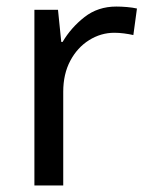

<svg xmlns="http://www.w3.org/2000/svg" viewBox="-20 -566 453 586"><path d="M335 -546Q350 -546 367.5 -544.5Q385 -543 398 -540L387 -459Q374 -462 358.5 -464Q343 -466 329 -466Q288 -466 252 -443.5Q216 -421 194.5 -380.5Q173 -340 173 -286V0H85V-536H157L167 -438H171Q197 -482 238 -514Q279 -546 335 -546Z"/></svg>

Font: Noto Sans Sogdian
Style: Regular
Weight: 400
Designer: Monotype Design Team
Foundry: Monotype Imaging Inc.
Version: Version 2.002; ttfautohint (v1.8.4.7-5d5b)